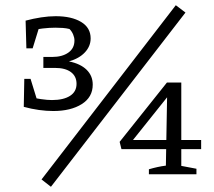

<svg xmlns="http://www.w3.org/2000/svg" viewBox="-20 -667 820 735"><path d="M71 -258 83 -298Q113 -291 137 -287.5Q161 -284 179 -284Q223 -284 248 -300Q273 -316 273 -346Q273 -375 251.5 -391Q230 -407 191 -407H146V-449H180Q218 -449 241.5 -465.5Q265 -482 265 -512Q265 -523 260 -535Q255 -547 246 -556Q234 -559 220.5 -560Q207 -561 192 -561Q169 -561 143.5 -558Q118 -555 91 -549L78 -588Q108 -596 137.5 -600.5Q167 -605 193 -605Q254 -605 290.5 -583Q327 -561 327 -520Q327 -490 305 -466.5Q283 -443 244 -432Q288 -423 311.5 -400Q335 -377 335 -343Q335 -295 293 -268.5Q251 -242 184 -242Q158 -242 129 -246Q100 -250 71 -258ZM73 -365H97L130 -258H71ZM81 -482 78 -588 138 -589 105 -482ZM175 48 139 20 653 -647 690 -619ZM550 0V-19Q567 -24 583 -27.5Q599 -31 615 -33L620 -316L632 -310L473 -111L465 -131H750V-96H445L438 -124L619 -351H674V-32L732 -21V0Z"/></svg>

Font: Piazzolla 24pt
Style: Regular
Weight: 400
Designer: Juan Pablo del Peral
Foundry: Huerta Tipografica
Version: Version 2.005